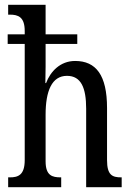

<svg xmlns="http://www.w3.org/2000/svg" viewBox="-20 -780 549 800"><path d="M14 0H235V-41H233C198 -41 170 -48 170 -108V-302C170 -401 196 -464 259 -464C318 -464 339 -414 339 -327V0H487V-41H485C448 -41 426 -50 426 -113V-330C426 -467 380 -526 293 -526C231 -526 190 -482 172 -434H169C169 -442 170 -475 170 -503V-597H302V-637H170V-760H14V-719H21C55 -719 83 -710 83 -651V-637H12V-597H83V-113C83 -50 55 -41 21 -41H14Z"/></svg>

Font: Noto Serif Georgian ExtraCondensed
Style: Regular
Weight: 400
Width: 2
Designer: Monotype Design Team, Akaki Razmadze
Foundry: Google LLC
Version: Version 2.003